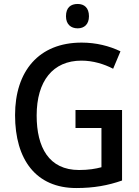

<svg xmlns="http://www.w3.org/2000/svg" viewBox="-20 -939 703 969"><path d="M372 -919C337 -919 313 -901 313 -857C313 -816 338 -796 372 -796C405 -796 429 -816 429 -857C429 -900 405 -919 372 -919ZM361 -384V-293H492V-95C462 -87 427 -81 379 -81C227 -81 165 -195 165 -356C165 -530 247 -633 391 -633C449 -633 505 -616 551 -592L588 -680C532 -707 465 -724 392 -724C175 -724 56 -579 56 -358C56 -133 162 10 365 10C453 10 525 -3 596 -28V-384Z"/></svg>

Font: Noto Sans Arabic SemCond Med
Style: Regular
Weight: 500
Width: 4
Designer: Monotype Design Team, Nadine Chahine, Nizar Qandah and Khaled Hosny
Foundry: Monotype Imaging Inc.
Version: Version 2.012